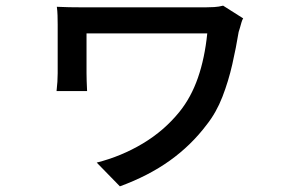

<svg xmlns="http://www.w3.org/2000/svg" viewBox="-20 -569 1040 679"><path d="M840 -504Q837 -500 834 -490Q831 -480 828.5 -470.5Q826 -461 824 -456Q815 -401 801.5 -341.5Q788 -282 766.5 -226.5Q745 -171 711 -128Q656 -55 580.5 -1Q505 53 404 90L322 6Q409 -16 485 -61.5Q561 -107 615 -174Q656 -225 680 -294Q704 -363 713 -451Q701 -451 669 -451Q637 -451 594 -451Q551 -451 503 -451Q455 -451 411 -451Q367 -451 333.5 -451Q300 -451 286 -451Q286 -442 286 -423Q286 -404 286 -382Q286 -360 286 -340.5Q286 -321 286 -310Q286 -302 286.5 -283Q287 -264 288 -247H180Q182 -264 183 -280Q184 -296 184 -310Q184 -321 184 -344Q184 -367 184 -394Q184 -421 184 -445Q184 -469 184 -482Q184 -497 183.5 -514Q183 -531 181 -545Q199 -544 224.5 -543.5Q250 -543 277 -543Q284 -543 314.5 -543Q345 -543 389 -543Q433 -543 482.5 -543Q532 -543 578 -543Q624 -543 658 -543Q692 -543 705 -543Q721 -543 737.5 -544Q754 -545 769 -549Z"/></svg>

Font: Noto Sans SC Thin Medium
Style: Regular
Weight: 500
Version: Version 2.004-H2;hotconv 1.0.118;makeotfexe 2.5.65603